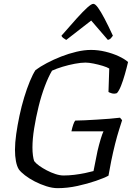

<svg xmlns="http://www.w3.org/2000/svg" viewBox="-20 -980 709 1000"><path d="M280 0Q253 0 221.5 -10Q190 -20 161 -35Q132 -50 110 -67Q88 -84 78 -98Q68 -114 63 -140.5Q58 -167 58 -200Q58 -236 64.5 -282Q71 -328 81.5 -377.5Q92 -427 106 -473Q120 -519 135.5 -556.5Q151 -594 165 -615Q189 -633 224 -651.5Q259 -670 298.5 -685.5Q338 -701 378.5 -710.5Q419 -720 454 -720Q491 -720 528.5 -711Q566 -702 597.5 -687.5Q629 -673 647 -657Q640 -627 630.5 -593.5Q621 -560 610.5 -533.5Q600 -507 589 -495Q575 -490 562 -494Q549 -498 545 -501L549 -623Q538 -630 515 -637Q492 -644 467 -649Q442 -654 425 -654Q402 -654 370 -648Q338 -642 306.5 -632.5Q275 -623 251 -612Q232 -580 213.5 -531Q195 -482 181 -425Q167 -368 158 -312Q149 -256 149 -212Q149 -189 151.5 -170.5Q154 -152 158 -141Q167 -129 184.5 -116.5Q202 -104 224 -92.5Q246 -81 269 -73.5Q292 -66 311 -66Q338 -66 367 -69.5Q396 -73 422.5 -78.5Q449 -84 467 -89L488 -194Q496 -228 504.5 -256Q513 -284 519 -296H352Q356 -315 361.5 -331Q367 -347 372 -352Q391 -352 421 -353.5Q451 -355 484.5 -357Q518 -359 550 -361.5Q582 -364 605 -367L616 -354Q610 -335 600 -303.5Q590 -272 579.5 -230.5Q569 -189 559 -140L545 -65Q523 -53 479.5 -38Q436 -23 383.5 -11.5Q331 0 280 0ZM325 -772Q316 -777 309 -782.5Q302 -788 300 -794Q346 -847 379 -883.5Q412 -920 434 -940Q456 -960 466 -960Q476 -960 490.5 -940Q505 -920 524.5 -883Q544 -846 568 -794Q564 -789 558.5 -782Q553 -775 542 -772L455 -873Z"/></svg>

Font: Texturina 12pt Light
Style: Italic
Weight: 300
Italic angle: -11°
Designer: Guillermo Torres Carreño
Foundry: Omnibus-Type
Version: Version 1.002